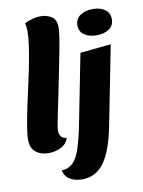

<svg xmlns="http://www.w3.org/2000/svg" viewBox="-101 -823 810 1091"><g transform="rotate(-10 303.5 -277.0)"><path d="M122 20Q77 20 48 -3.5Q19 -27 19 -74Q19 -104 28 -157Q37 -210 50.5 -273Q64 -336 78 -398.5Q92 -461 101 -511Q112 -568 117.5 -610Q123 -652 123 -681Q123 -696 121.5 -708.5Q120 -721 117 -730Q136 -740 161.5 -747Q187 -754 212 -754Q246 -754 273.5 -736.5Q301 -719 301 -674Q301 -659 296.5 -626.5Q292 -594 284 -551.5Q276 -509 267 -465Q247 -364 233.5 -298.5Q220 -233 212 -195Q204 -157 200.5 -137.5Q197 -118 196 -110Q195 -102 195 -96Q195 -77 205 -63Q215 -49 237 -48Q227 -13 193 3.5Q159 20 122 20ZM507 -592Q464 -592 436 -611Q408 -630 408 -666Q408 -704 437.5 -723.5Q467 -743 510 -743Q552 -743 579.5 -723.5Q607 -704 607 -668Q607 -630 578 -611Q549 -592 507 -592ZM283 200Q245 200 215.5 183.5Q186 167 177 130Q216 128 241.5 104Q267 80 284.5 28Q302 -24 319 -109L398 -510L576 -528L487 -76Q460 65 412 132.5Q364 200 283 200Z"/></g></svg>

Font: Sansita Swashed
Style: Bold
Weight: 700
Designer: Pablo Cosgaya
Foundry: Omnibus-Type
Version: Version 1.003; ttfautohint (v1.8.3)